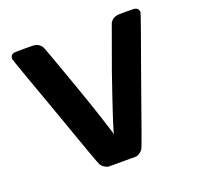

<svg xmlns="http://www.w3.org/2000/svg" viewBox="-122 -824 977 953"><g transform="rotate(-20 366.5 -347.5)"><path d="M44 -692Q48 -694 101 -694Q155 -694 159 -692Q182 -687 194 -665Q197 -660 275 -441Q316 -325 340.5 -250Q365 -175 370 -158L374 -142Q376 -165 473 -445Q552 -664 553 -666Q565 -687 588 -692Q593 -694 639 -694Q684 -694 687 -692Q705 -687 705 -667Q705 -660 592 -347Q481 -32 477 -28Q466 -9 441 -1H292Q266 -9 255 -28Q251 -32 140 -347Q27 -660 27 -667Q27 -687 44 -692Z"/></g></svg>

Font: MathJax_SansSerif
Style: Bold
Weight: 700
Version: Version 1.1